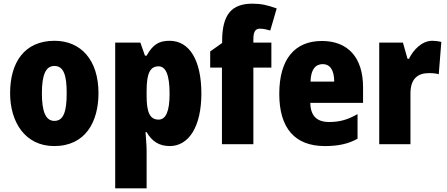

<svg xmlns="http://www.w3.org/2000/svg" viewBox="-20 -785 2431 1045"><path d="M516 -278C516 -460 419 -563 277 -563C112 -563 35 -444 35 -278C35 -120 117 10 275 10C446 10 516 -123 516 -278ZM208 -277C208 -378 229 -426 276 -426C326 -426 343 -377 343 -278C343 -178 326 -127 276 -127C228 -127 208 -179 208 -277Z M903 -563C845 -563 812 -543 778 -482H769L744 -553H607V240H778V36C778 9 775 -23 772 -66H778C806 -17 845 10 904 10C1007 10 1076 -95 1076 -276C1076 -456 1012 -563 903 -563ZM843 -424C882 -424 903 -378 903 -275C903 -179 883 -134 843 -134C795 -134 778 -175 778 -263V-290C778 -384 796 -424 843 -424Z M1457 -417V-553H1359V-572C1359 -612 1370 -629 1394 -629C1414 -629 1433 -624 1451 -619L1486 -739C1436 -757 1402 -765 1354 -765C1240 -765 1189 -706 1189 -560V-551L1124 -505V-417H1188V0H1359V-417Z M1732 -562C1584 -562 1500 -463 1500 -274C1500 -86 1586 10 1748 10C1821 10 1876 -2 1926 -30V-164C1872 -133 1828 -121 1771 -121C1703 -121 1670 -156 1669 -225H1956V-310C1956 -474 1872 -562 1732 -562ZM1737 -436C1775 -436 1799 -405 1799 -341H1670C1672 -410 1699 -436 1737 -436Z M2333 -563C2276 -563 2229 -513 2206 -465H2198L2173 -553H2044V0H2214V-276C2214 -357 2254 -387 2314 -387C2339 -387 2355 -385 2368 -381L2382 -557C2365 -561 2349 -563 2333 -563Z"/></svg>

Font: Noto Sans Condensed Black
Style: Regular
Weight: 900
Width: 3
Designer: Monotype Design Team
Foundry: Monotype Imaging Inc.
Version: Version 2.013